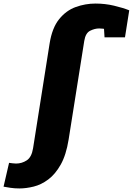

<svg xmlns="http://www.w3.org/2000/svg" viewBox="-158 -815 747 1080"><path d="M-138 235 -107 101Q-97 102 -87.5 103.5Q-78 105 -68 105Q-35 105 -7.5 87Q20 69 28 19L121 -570Q135 -658 174.5 -707Q214 -756 268 -775.5Q322 -795 379 -795Q433 -795 483.5 -783Q534 -771 569 -757L545 -605H430L426 -669L440 -650Q433 -652 422.5 -653.5Q412 -655 400 -655Q375 -655 349 -642Q323 -629 316 -585L228 -30Q214 57 183.5 111Q153 165 113.5 194.5Q74 224 31.5 234.5Q-11 245 -49 245Q-76 245 -99 241.5Q-122 238 -138 235Z"/></svg>

Font: Bitter Thin Black
Style: Italic
Weight: 900
Italic angle: -9°
Version: Version 3.020